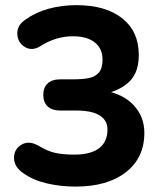

<svg xmlns="http://www.w3.org/2000/svg" viewBox="-20 -700 624 731"><path d="M68.6 -40.9Q33.4 -64.7 33.4 -98.6Q33.3 -132.6 62 -149.3Q90.6 -166 126.3 -145.2Q162.5 -123.7 192 -117.5Q221.5 -111.3 263 -111.3Q325.1 -111.3 357.2 -135.7Q389.2 -160 389.2 -207.1Q389.2 -230.4 375.7 -246.7Q362.1 -262.9 335.9 -271.1Q309.6 -279.2 269.5 -279.2H208.8Q178.3 -279.2 161.5 -294.8Q144.8 -310.3 144.8 -338.6Q144.8 -366.9 161.5 -382.4Q178.3 -397.9 208.8 -397.9H255.6Q296 -397.9 319.5 -403Q343.1 -408.1 356.7 -424.2Q370.4 -440.4 370.4 -473.1Q370.4 -515 340.9 -538.4Q311.3 -561.9 257.2 -561.9Q192.9 -561.9 133.5 -524.2Q102.2 -504.6 74.9 -521Q47.5 -537.4 45.9 -570.3Q44.2 -603.3 76.9 -625.3Q116.1 -653.5 165.8 -666.9Q215.5 -680.4 270.5 -680.4Q382.3 -680.4 445.4 -630.3Q508.4 -580.2 508.4 -491Q508.4 -426.8 475.5 -392.3Q442.6 -357.8 378.4 -342V-354.6Q448.6 -342.6 489.1 -299.2Q529.6 -255.9 529.6 -194Q529.6 -99.2 459.4 -44.4Q389.1 10.4 267.8 10.4Q210.1 10.4 157.6 -2Q105.2 -14.3 68.6 -40.9Z"/></svg>

Font: SN Pro Thin
Style: Regular
Weight: 200
Designer: Tobias Whetton
Foundry: Supernotes
Version: Version 1.003;Glyphs 3.3 (3324)